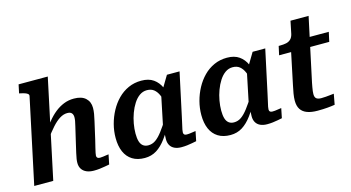

<svg xmlns="http://www.w3.org/2000/svg" viewBox="-83 -1085 2605 1424"><g transform="rotate(-15 1220.0 -373.0)"><path d="M34 0H180L341 -758H117L103 -692L113 -690Q133 -686 147 -681Q161 -676 168 -669.5Q175 -663 173 -653ZM560 -216 590 -348Q597 -377 601 -401.5Q605 -426 605 -447Q605 -494 574.5 -522Q544 -550 485 -550Q443 -550 407 -535.5Q371 -521 339 -495.5Q307 -470 277.5 -433.5Q248 -397 219 -354L227 -307Q262 -355 292.5 -389Q323 -423 352 -441Q381 -459 410 -459Q434 -459 444 -447Q454 -435 454 -416Q454 -403 451.5 -388Q449 -373 443 -349L414 -225Q404 -182 398 -155.5Q392 -129 389.5 -112.5Q387 -96 387 -82Q387 -54 400 -34.5Q413 -15 436.5 -5Q460 5 492 5Q515 5 536 2.5Q557 0 576.5 -3.5Q596 -7 612 -10L627 -84Q619 -83 607.5 -81.5Q596 -80 584 -78Q572 -76 560 -76Q547 -76 540.5 -81.5Q534 -87 534 -98Q534 -105 537 -119Q540 -133 545.5 -156.5Q551 -180 560 -216Z M1176 -352 1132 -335Q1125 -376 1112 -406Q1099 -436 1078 -453Q1057 -470 1024 -470Q993 -470 967.5 -452Q942 -434 922 -403Q902 -372 888 -334Q874 -296 867 -256.5Q860 -217 860 -181Q860 -145 867 -121Q874 -97 890 -84.5Q906 -72 930 -72Q961 -72 986.5 -90Q1012 -108 1039 -143.5Q1066 -179 1099 -231L1117 -198Q1082 -133 1047 -85.5Q1012 -38 972 -13Q932 12 881 12Q825 12 786.5 -12Q748 -36 728.5 -80.5Q709 -125 709 -187Q709 -240 722.5 -291.5Q736 -343 761 -389.5Q786 -436 821.5 -472Q857 -508 902.5 -528.5Q948 -549 1002 -549Q1059 -549 1095 -523.5Q1131 -498 1150.5 -454Q1170 -410 1176 -352ZM1295 -542 1225 -216Q1218 -181 1212 -157Q1206 -133 1203.5 -119Q1201 -105 1201 -98Q1201 -87 1207 -81.5Q1213 -76 1226 -76Q1245 -76 1263.5 -79.5Q1282 -83 1295 -84L1280 -10Q1265 -7 1246.5 -3.5Q1228 0 1207.5 2.5Q1187 5 1164 5Q1134 5 1112 -5Q1090 -15 1078.5 -34.5Q1067 -54 1067 -82Q1067 -91 1068 -109Q1069 -127 1072 -151L1063 -142L1120 -416L1128 -425L1198 -542Z M1834 -352 1790 -335Q1783 -376 1770 -406Q1757 -436 1736 -453Q1715 -470 1682 -470Q1651 -470 1625.5 -452Q1600 -434 1580 -403Q1560 -372 1546 -334Q1532 -296 1525 -256.5Q1518 -217 1518 -181Q1518 -145 1525 -121Q1532 -97 1548 -84.5Q1564 -72 1588 -72Q1619 -72 1644.5 -90Q1670 -108 1697 -143.5Q1724 -179 1757 -231L1775 -198Q1740 -133 1705 -85.5Q1670 -38 1630 -13Q1590 12 1539 12Q1483 12 1444.5 -12Q1406 -36 1386.5 -80.5Q1367 -125 1367 -187Q1367 -240 1380.5 -291.5Q1394 -343 1419 -389.5Q1444 -436 1479.5 -472Q1515 -508 1560.5 -528.5Q1606 -549 1660 -549Q1717 -549 1753 -523.5Q1789 -498 1808.5 -454Q1828 -410 1834 -352ZM1953 -542 1883 -216Q1876 -181 1870 -157Q1864 -133 1861.5 -119Q1859 -105 1859 -98Q1859 -87 1865 -81.5Q1871 -76 1884 -76Q1903 -76 1921.5 -79.5Q1940 -83 1953 -84L1938 -10Q1923 -7 1904.5 -3.5Q1886 0 1865.5 2.5Q1845 5 1822 5Q1792 5 1770 -5Q1748 -15 1736.5 -34.5Q1725 -54 1725 -82Q1725 -91 1726 -109Q1727 -127 1730 -151L1721 -142L1778 -416L1786 -425L1856 -542Z M2209 5Q2162 5 2129.5 -7Q2097 -19 2080.5 -44.5Q2064 -70 2064 -111Q2064 -134 2069 -164.5Q2074 -195 2081 -226L2143 -522L2209 -539H2440L2424 -466H2039L2054 -534H2063Q2092 -534 2112.5 -538.5Q2133 -543 2147 -556.5Q2161 -570 2167 -595L2187 -692H2326L2222 -206Q2219 -190 2216 -174Q2213 -158 2211.5 -145Q2210 -132 2210 -122Q2210 -97 2222.5 -87.5Q2235 -78 2259 -78Q2275 -78 2294 -79.5Q2313 -81 2330 -83Q2347 -85 2357 -86L2342 -5Q2319 -1 2285.5 2Q2252 5 2209 5Z"/></g></svg>

Font: Roboto Serif SemiBold
Style: Italic
Weight: 600
Italic angle: -10°
Version: Version 1.007